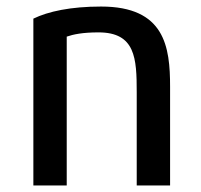

<svg xmlns="http://www.w3.org/2000/svg" viewBox="-20 -563 615 587"><path d="M500 4H398V-281C398 -385 394 -464 281 -464C233 -464 204 -458 184 -451V4H82V-506C127 -528 196 -543 289 -543C484 -543 500 -420 500 -298Z"/></svg>

Font: Repo Medium
Style: Regular
Weight: 500
Designer: Stefan Peev
Foundry: Context Ltd
Version: Version 1.502